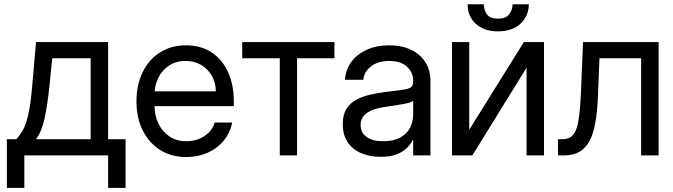

<svg xmlns="http://www.w3.org/2000/svg" viewBox="-20 -739 3200 913"><path d="M12.7 154.3V-77.1H57.6Q73.7 -94.2 85.4 -114.3Q97.2 -134.3 106 -162.1Q114.7 -189.9 121.3 -229.7Q127.9 -269.5 132.8 -326.2L151.4 -539.1H494.1V-77.1H577.1V154.3H494.1V0H95.7V154.3ZM151.4 -77.1H411.1V-461.9H228.5L214.8 -326.2Q205.6 -241.2 192.4 -178Q179.2 -114.7 151.4 -77.1Z M866.2 7.8Q794.4 7.8 741.2 -26.1Q688 -60.1 658.4 -119.6Q628.9 -179.2 628.9 -256.8Q628.9 -335 658 -395Q687 -455.1 740 -489.3Q793 -523.4 864.3 -523.4Q936 -523.4 987.1 -489.3Q1038.1 -455.1 1064.9 -395Q1091.8 -335 1091.8 -256.8V-234.4H673.8V-304.7H1006.8Q1005.4 -347.7 986.3 -380.1Q967.3 -412.6 935.1 -430.9Q902.8 -449.2 862.3 -449.2Q815.9 -449.2 782.7 -426.5Q749.5 -403.8 732.2 -367.7Q714.8 -331.5 714.8 -291V-237.3Q714.8 -190.9 732.9 -152.3Q751 -113.8 784.9 -90.6Q818.8 -67.4 866.2 -67.4Q898.4 -67.4 926 -78.4Q953.6 -89.4 973.4 -109.4Q993.2 -129.4 1001 -156.2H1084Q1074.2 -106.9 1043.7 -70.1Q1013.2 -33.2 967.3 -12.7Q921.4 7.8 866.2 7.8Z M1131.8 -461.9V-539.1H1570.3V-461.9H1392.6V0H1310.5V-461.9Z M1789.6 6.8Q1738.3 6.8 1697.8 -10.5Q1657.2 -27.8 1633.5 -62.5Q1609.9 -97.2 1609.9 -148.4Q1609.9 -192.9 1627.2 -220.7Q1644.5 -248.5 1673.6 -264.4Q1702.6 -280.3 1739.5 -288.6Q1776.4 -296.9 1814.9 -301.8Q1864.3 -308.6 1892.6 -312Q1920.9 -315.4 1932.9 -323.2Q1944.8 -331.1 1944.8 -350.6V-353.5Q1944.8 -395.5 1914.8 -422.4Q1884.8 -449.2 1830.6 -449.2Q1776.9 -449.2 1743.9 -423.1Q1710.9 -397 1707.5 -359.4H1620.6Q1623 -406.7 1649.9 -443.6Q1676.8 -480.5 1723.1 -502Q1769.5 -523.4 1830.6 -523.4Q1890.6 -523.4 1934.8 -502.2Q1979 -481 2002.9 -442.9Q2026.9 -404.8 2026.9 -353.5V0H1944.8V-73.2H1942.9Q1933.6 -54.7 1915.5 -36.1Q1897.5 -17.6 1866.9 -5.4Q1836.4 6.8 1789.6 6.8ZM1801.3 -67.4Q1852.1 -67.4 1883.8 -85.2Q1915.5 -103 1930.2 -132.3Q1944.8 -161.6 1944.8 -195.3V-259.8Q1935.5 -251 1895.5 -243.9Q1855.5 -236.8 1811 -230.5Q1781.2 -226.6 1754.6 -217Q1728 -207.5 1711.4 -190.2Q1694.8 -172.9 1694.8 -143.6Q1695.3 -107.4 1723.6 -87.4Q1752 -67.4 1801.3 -67.4Z M2211.4 -122.1 2471.2 -539.1H2566.9V0H2483.9V-417L2226.1 0H2129.4V-539.1H2211.4ZM2417.5 -718.8H2494.6Q2494.1 -662.1 2454.6 -626Q2415 -589.8 2348.1 -589.8Q2281.7 -589.8 2242.4 -626Q2203.1 -662.1 2203.6 -718.8H2280.8Q2280.3 -691.4 2295.7 -670.7Q2311 -649.9 2348.1 -650.4Q2384.8 -649.9 2400.9 -670.7Q2417 -691.4 2417.5 -718.8Z M2633.3 0V-77.1H2652.8Q2676.8 -77.1 2692.9 -86.9Q2709 -96.7 2718.8 -120.8Q2728.5 -145 2734.1 -189Q2739.7 -232.9 2742.7 -300.8L2752.4 -539.1H3111.8V0H3028.8V-461.9H2830.6L2822.8 -269.5Q2819.8 -203.1 2810.5 -152.8Q2801.3 -102.5 2783.2 -68.6Q2765.1 -34.7 2735.6 -17.3Q2706.1 0 2661.6 0Z"/></svg>

Font: Inter Display V
Style: Regular
Weight: 400
Designer: Rasmus Andersson
Foundry: rsms
Version: Version 3.015;git-src